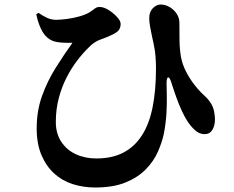

<svg xmlns="http://www.w3.org/2000/svg" viewBox="-20 -775 1040 853"><path d="M403 58Q350 58 303 43Q256 28 220.5 -4.5Q185 -37 164 -86.5Q143 -136 143 -205Q143 -282 166.5 -348Q190 -414 227 -473Q264 -532 302 -585Q286 -584 259 -585.5Q232 -587 215 -593Q187 -604 169.5 -633Q152 -662 141 -711L151 -718Q169 -705 188.5 -696Q208 -687 229 -687Q247 -687 275.5 -690.5Q304 -694 332.5 -702Q361 -710 379 -721Q394 -731 402 -737.5Q410 -744 423 -744Q441 -744 462.5 -730.5Q484 -717 500 -699.5Q516 -682 516 -669Q516 -654 509 -643Q502 -632 479 -621Q457 -610 428 -600Q399 -590 375 -565Q349 -540 323 -506Q297 -472 275.5 -430Q254 -388 241 -338.5Q228 -289 228 -233Q228 -182 252 -145.5Q276 -109 316.5 -90Q357 -71 408 -71Q478 -71 528 -97Q578 -123 610.5 -173.5Q643 -224 658 -299Q673 -374 673 -472Q673 -496 671 -523.5Q669 -551 662 -583Q659 -597 654.5 -617.5Q650 -638 646.5 -658.5Q643 -679 643 -695Q643 -722 659 -738.5Q675 -755 695 -755Q717 -754 735.5 -742.5Q754 -731 765.5 -713Q777 -695 777 -674Q777 -631 777.5 -594.5Q778 -558 784 -522Q790 -490 805.5 -459Q821 -428 842.5 -400Q864 -372 886 -352Q907 -334 920.5 -310Q934 -286 935 -245Q935 -217 923.5 -198Q912 -179 889 -179Q866 -179 847 -196Q828 -213 813 -236Q801 -254 788 -282Q775 -310 763 -343.5Q751 -377 741 -409Q734 -432 727 -431Q720 -430 720 -405Q720 -386 721 -351Q722 -316 719.5 -272Q717 -228 708 -181Q700 -143 681.5 -101Q663 -59 628 -23Q593 13 538 35.5Q483 58 403 58Z"/></svg>

Font: Noto Serif TC ExtraBold
Style: Regular
Weight: 800
Designer: Ryoko NISHIZUKA 西塚涼子 (kana & ideographs); Frank Grießhammer (Latin, Greek & Cyrillic); Wenlong ZHANG 张文龙 (bopomofo); San
Foundry: Adobe
Version: Version 2.002-H1;hotconv 1.1.0;makeotfexe 2.6.0